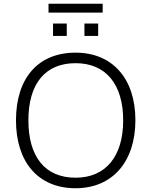

<svg xmlns="http://www.w3.org/2000/svg" viewBox="-20 -993 805 1021"><path d="M65 -353C65 -131 183 8 382 8C576 8 700 -131 700 -354C700 -576 577 -713 382 -713C181 -713 65 -576 65 -353ZM131 -353C131 -545 218 -657 382 -657C542 -657 635 -546 635 -353C635 -160 541 -48 382 -48C218 -48 131 -161 131 -353ZM238 -926H526V-973H238ZM262 -802H335V-868H262ZM429 -802H502V-868H429Z"/></svg>

Font: Poppy and Pepper Light
Style: Regular
Weight: 300
Designer: Thy Ha
Foundry: Thy Ha
Version: Version 0.001;Glyphs 3.2 (3227)